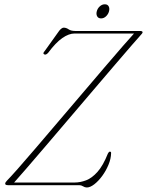

<svg xmlns="http://www.w3.org/2000/svg" viewBox="-20 -840 667 871"><path d="M339.5 0H16Q3.5 0 3.5 -7Q4 -13 11.5 -20.5Q25.5 -34.5 59.8 -73.2Q94 -112 141.5 -167.5Q189 -223 243.2 -286.8Q297.5 -350.5 352 -414.5Q406.5 -478.5 454.5 -534.8Q502.5 -591 537.8 -631.5Q573 -672 588 -688H318Q292.5 -688 262.8 -667.5Q233 -647 198.5 -600.5Q188 -589 180.5 -593.5Q172 -597 183.5 -609.5L249 -701Q260.5 -714.5 269 -714.5Q280.5 -714.5 291.2 -707Q302 -699.5 321 -699.5H615.5Q627 -699.5 627 -693Q626.5 -689 617.5 -680Q610 -672 579.2 -636.5Q548.5 -601 502.2 -547Q456 -493 401.5 -429Q347 -365 291.2 -299.5Q235.5 -234 185.5 -175.5Q135.5 -117 98.2 -73.8Q61 -30.5 44 -12H318Q344 -12 370.5 -22Q397 -32 422.2 -60.2Q447.5 -88.5 469.5 -143.5Q474 -152.5 478.5 -152Q484.5 -152 484 -145.5Q483.5 -120 472.2 -92.8Q461 -65.5 443.8 -42Q426.5 -18.5 407.8 -4Q389 10.5 374 10.5Q365 10.5 356.8 5.2Q348.5 0 339.5 0ZM438.5 -756.5Q426 -756.5 420.8 -766Q415.5 -775.5 419 -788.5Q422.5 -802 432.8 -811.2Q443 -820.5 455.5 -820.5Q468 -820.5 473 -811.2Q478 -802 474.5 -788.5Q471 -775.5 461 -766Q451 -756.5 438.5 -756.5Z"/></svg>

Font: Fraunces 72pt Thin
Style: Italic
Weight: 100
Italic angle: -16°
Version: Version 1.000;[b76b70a41]